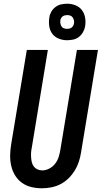

<svg xmlns="http://www.w3.org/2000/svg" viewBox="-20 -1003 546 1031"><path d="M206 8Q176 8 148.5 1.5Q121 -5 98.5 -21Q76 -37 61.5 -60.5Q47 -84 40.5 -111.5Q34 -139 34.5 -168.5Q35 -198 40 -228L124 -735H237L151 -212Q148 -198 147 -184.5Q146 -171 147 -157.5Q148 -144 151 -131.5Q154 -119 161.5 -109Q169 -99 181 -93.5Q193 -88 207 -88Q226 -88 245 -98Q264 -108 276.5 -124.5Q289 -141 295 -160Q301 -179 304 -198L393 -735H506L415 -183Q411 -158 403 -133.5Q395 -109 381 -86.5Q367 -64 347.5 -45Q328 -26 304.5 -14Q281 -2 255.5 3Q230 8 206 8ZM340 -787Q317 -787 295.5 -795.5Q274 -804 261 -821.5Q248 -839 244.5 -862Q241 -885 245 -909Q247 -925 255.5 -940Q264 -955 278 -965.5Q292 -976 308.5 -979.5Q325 -983 341 -983Q364 -983 385.5 -974.5Q407 -966 420 -948.5Q433 -931 437 -908Q441 -885 437 -861Q434 -845 425.5 -830Q417 -815 403.5 -804.5Q390 -794 373 -790.5Q356 -787 340 -787ZM341 -848Q347 -848 353 -849.5Q359 -851 364 -854.5Q369 -858 372.5 -864Q376 -870 377 -876Q379 -885 377 -893.5Q375 -902 370.5 -909Q366 -916 358 -919Q350 -922 341 -922Q335 -922 328.5 -920.5Q322 -919 317 -915.5Q312 -912 308.5 -906Q305 -900 304 -894Q303 -885 304.5 -876.5Q306 -868 310.5 -861Q315 -854 323.5 -851Q332 -848 341 -848Z"/></svg>

Font: Iosevka SS18
Style: Bold Italic
Weight: 700
Italic angle: -9°
Monospace: yes
Designer: Belleve Invis
Foundry: Belleve Invis
Version: Version 25.1.1; ttfautohint (v1.8.4)